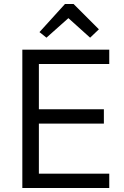

<svg xmlns="http://www.w3.org/2000/svg" viewBox="-20 -943 624 963"><path d="M213 -754 178 -782 306 -923H349L476 -796L432 -754L323 -852ZM92 0V-694H528V-622H175V-395H501V-323H175V-72H528V0Z"/></svg>

Font: Cantarell
Style: Regular
Weight: 400
Designer: Dave Crossland, Nikolaus Waxweiler, Florian Fecher, Jacques Le Bailly, Eben Sorkin, Alexei Vanyashin, Alexios Zavras, Em
Version: Version 0.303